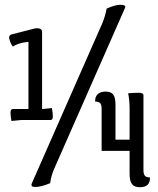

<svg xmlns="http://www.w3.org/2000/svg" viewBox="-20 -773 660 803"><path d="M607 -31Q609 10 565 10Q542 10 532 -3Q522 -16 522 -46V-142H405V-318Q405 -335 399 -341.5Q393 -348 378 -348Q377 -368 388.5 -379Q400 -390 422 -390Q444 -390 453.5 -377.5Q463 -365 463 -336V-189H522V-319Q522 -353 516 -383Q540 -385 560 -385Q580 -385 580 -374V-61Q580 -45 586 -38Q592 -31 607 -31ZM426 -737Q462 -753 483 -753Q504 -753 504 -745Q504 -742 502 -738L207 -68Q193 -36 190 -7Q152 9 127 9Q107 9 113 -6L408 -676Q420 -705 426 -737ZM135 -655Q156 -655 156 -638V-317H157L197 -321Q201 -301 201 -286Q201 -271 191 -271H68L28 -267Q24 -287 24 -302Q24 -317 34 -317H99V-598L77 -595Q49 -589 34 -578Q23 -591 18 -615Q18 -626 28 -629L126 -654Q130 -655 135 -655Z"/></svg>

Font: Medula One
Style: Regular
Weight: 400
Designer: Luciano Vergara
Foundry: Luciano Vergara
Version: Version 1.002